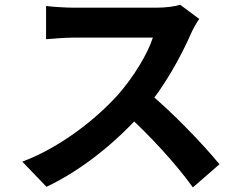

<svg xmlns="http://www.w3.org/2000/svg" viewBox="-20 -759 1040 823"><path d="M833.9 -677.9 752.2 -738.6C731.9 -731.7 692.1 -726 648.5 -726C604.3 -726 348.3 -726 295.8 -726C266.2 -726 204.8 -729.5 177.5 -733.4V-590.9C199.3 -592.4 254.1 -597.8 295.8 -597.8C339 -597.8 593.5 -597.8 635.2 -597.8C612.7 -526.9 551.8 -427.9 485.7 -352.8C391.7 -248.1 237.4 -126.4 75.6 -66.1L179.2 41.8C334.7 -31.6 485.3 -155.9 597.1 -284.5C683.4 -384.3 757.7 -520.5 798.8 -615.5C807.8 -636.3 826 -666.7 833.9 -677.9ZM610.1 -367.3 516 -274.8C623.5 -177.3 732.9 -58.3 806.8 44.3L920.7 -54.9C855.7 -134.9 714 -283.8 610.1 -367.3Z"/></svg>

Font: Source Han Sans JP VF
Style: Regular
Weight: 250
Designer: Ryoko NISHIZUKA 西塚涼子 (kana, bopomofo & ideographs); Paul D. Hunt (Latin, Greek & Cyrillic); Sandoll Communications 산돌커뮤니
Foundry: Adobe
Version: Version 2.004;hotconv 1.0.118;makeotfexe 2.5.65603